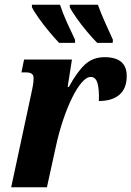

<svg xmlns="http://www.w3.org/2000/svg" viewBox="-20 -786 552 806"><path d="M110 -387Q114 -405 117.5 -423Q121 -441 121 -458Q121 -471 113 -476.5Q105 -482 91 -482H70L81 -536H282L264 -421H269Q302 -482 335.5 -514Q369 -546 419 -546Q512 -546 512 -467Q512 -415 481.5 -388.5Q451 -362 395 -362Q397 -409 389.5 -436Q382 -463 361 -463Q343 -463 322.5 -439Q302 -415 282 -374Q262 -333 244.5 -281Q227 -229 215 -173L177 0H27ZM388 -606Q370 -624 346 -652.5Q322 -681 301.5 -710Q281 -739 273 -756V-766H391Q403 -732 421 -692Q439 -652 454 -619L453 -606ZM228 -606Q211 -624 187 -652.5Q163 -681 142.5 -710Q122 -739 114 -756V-766H232Q243 -732 261 -692Q279 -652 295 -619V-606Z"/></svg>

Font: Noto Serif ExtraCondensed ExtraBold
Style: Italic
Weight: 800
Width: 2
Italic angle: -12°
Designer: Monotype Design Team
Foundry: Monotype Imaging Inc.
Version: Version 2.013